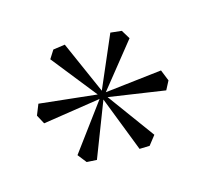

<svg xmlns="http://www.w3.org/2000/svg" viewBox="-60 -803 481 451"><g transform="rotate(15 181.0 -577.5)"><path d="M160 -428 185 -418 207 -429 185 -570 297 -480 318 -493 322 -521 193 -578 322 -629 321 -653 298 -671 186 -588 207 -725 185 -737 160 -726 176 -589 64 -671 41 -653 40 -629 169 -578 40 -521 44 -493 65 -480 176 -569Z"/></g></svg>

Font: Mazius Display
Style: Regular
Weight: 400
Designer: Alberto Casagrande & Collletttivo
Foundry: Collletttivo
Version: Version 2.000;Glyphs 3.2 (3217)